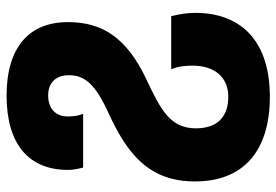

<svg xmlns="http://www.w3.org/2000/svg" viewBox="-148 -450 838 582"><g transform="rotate(-90 271.0 -159.0)"><path d="M269 240C435 240 523 155 523 14C523 -11 519 -35 513 -59H352C361 -37 363 -18 363 6C363 72 328 114 269 114C209 114 173 82 173 16C173 -61 227 -90 323 -135C447 -194 495 -267 495 -372C495 -488 421 -558 272 -558C125 -558 47 -491 47 -372C47 -357 50 -342 54 -326H217C211 -340 209 -355 209 -372C209 -409 232 -432 273 -432C311 -432 334 -409 334 -369C334 -321 307 -289 219 -249C95 -192 12 -126 12 13C12 159 103 240 269 240Z"/></g></svg>

Font: Noto Sans Georgian SemiCondensed Extra
Style: Regular
Weight: 800
Width: 4
Designer: Monotype Design Team
Foundry: Monotype Imaging Inc.
Version: Version 1.901